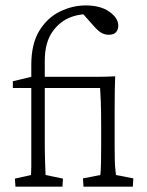

<svg xmlns="http://www.w3.org/2000/svg" viewBox="-20 -702 551 722"><path d="M38.1 0 36.1 -30.3 96.7 -43.9Q97.7 -58.6 97.7 -76.2Q97.7 -93.8 97.7 -121.1Q97.7 -148.4 97.7 -192.4V-458Q97.7 -537.1 127.9 -586.4Q158.2 -635.7 205.6 -658.7Q252.9 -681.6 301.8 -681.6Q358.4 -681.6 391.6 -657.7Q424.8 -633.8 424.8 -605.5Q424.8 -590.8 416.5 -581.1Q408.2 -571.3 388.7 -571.3Q376 -571.3 363.8 -577.1Q351.6 -583 334 -602.5L287.1 -655.3L340.8 -645.5Q293.9 -654.3 249.5 -638.7Q205.1 -623 176.8 -582Q148.4 -541 148.4 -473.6V-413.1V-188.5Q148.4 -170.9 148.4 -147.5Q148.4 -124 149.4 -97.7Q150.4 -71.3 151.4 -43.9L216.8 -30.3L214.8 0ZM293.9 0 292 -31.2 357.4 -43.9Q358.4 -54.7 358.9 -64Q359.4 -73.2 359.9 -92.8Q360.4 -112.3 360.4 -151.4V-228.5Q360.4 -289.1 358.9 -323.2Q357.4 -357.4 356.4 -371.1H28.3V-396.5L97.7 -413.1H138.7H340.8Q358.4 -413.1 377 -413.6Q395.5 -414.1 413.1 -415Q412.1 -386.7 411.6 -358.4Q411.1 -330.1 411.1 -284.2V-161.1Q411.1 -126 411.6 -103.5Q412.1 -81.1 413.6 -67.4Q415 -53.7 416 -43.9L481.4 -31.2L479.5 0Z"/></svg>

Font: Crimson Pro ExtraLight
Style: Regular
Weight: 250
Designer: Jacques Le Bailly
Foundry: Baron von Fonthausen
Version: Version 1.003